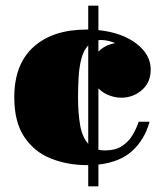

<svg xmlns="http://www.w3.org/2000/svg" viewBox="-20 -574 590 679"><path d="M328 -554V-467.5Q410.5 -459 461.8 -420.2Q513 -381.5 513 -328Q513 -282.5 481.8 -255.5Q450.5 -228.5 409 -228.5Q387.5 -228.5 365.8 -236.8Q344 -245 328 -261.5V-44.5Q338.5 -42 351 -42Q387.5 -42 410.5 -56.8Q433.5 -71.5 447.8 -94.8Q462 -118 470.5 -143.5H509Q491.5 -80.5 447.8 -40.5Q404 -0.5 328 8V85H292V10Q290.5 10 289 10Q218.5 10 159.8 -13.5Q101 -37 65.8 -89.8Q30.5 -142.5 30.5 -230Q30.5 -346.5 98.5 -408Q166.5 -469.5 287 -469.5Q289.5 -469.5 292 -469.5V-554ZM337.5 -432.5Q332.5 -432.5 328 -432V-391.5Q351.5 -415.5 388 -421.5Q360 -432.5 337.5 -432.5ZM256 -230Q256 -173 263.5 -130.8Q271 -88.5 292 -65.5V-413.5Q275.5 -396 267.8 -366.2Q260 -336.5 258 -300.8Q256 -265 256 -230Z"/></svg>

Font: Bodoni* 06pt Fatface
Style: Regular
Weight: 900
Version: Version 2.3